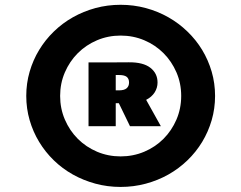

<svg xmlns="http://www.w3.org/2000/svg" viewBox="-20 -757 992 789"><path d="M87.9 -362.8Q87.9 -414.6 101.8 -462.4Q115.7 -510.3 140.9 -551.8Q166 -593.3 201.2 -627.4Q236.3 -661.6 279.5 -686Q322.8 -710.4 372.3 -723.9Q421.9 -737.3 475.6 -737.3Q529.3 -737.3 579.1 -723.9Q628.9 -710.4 671.9 -686Q714.8 -661.6 750.2 -627.4Q785.6 -593.3 810.8 -551.8Q835.9 -510.3 849.9 -462.4Q863.8 -414.6 863.8 -362.8Q863.8 -311 849.9 -263.2Q835.9 -215.3 810.8 -173.8Q785.6 -132.3 750.2 -98.1Q714.8 -64 671.9 -39.8Q628.9 -15.6 579.1 -2.2Q529.3 11.2 475.6 11.2Q421.9 11.2 372.3 -2.2Q322.8 -15.6 279.5 -39.8Q236.3 -64 201.2 -98.1Q166 -132.3 140.9 -173.8Q115.7 -215.3 101.8 -263.2Q87.9 -311 87.9 -362.8ZM227.1 -362.8Q227.1 -311 246.6 -265.6Q266.1 -220.2 299.8 -186.5Q333.5 -152.8 378.9 -133.5Q424.3 -114.3 475.6 -114.3Q527.3 -114.3 572.8 -133.5Q618.2 -152.8 651.9 -186.5Q685.5 -220.2 705.1 -265.6Q724.6 -311 724.6 -362.8Q724.6 -414.6 705.1 -459.7Q685.5 -504.9 651.9 -538.6Q618.2 -572.3 572.8 -591.6Q527.3 -610.8 475.6 -610.8Q424.3 -610.8 378.9 -591.6Q333.5 -572.3 299.8 -538.6Q266.1 -504.9 246.6 -459.7Q227.1 -414.6 227.1 -362.8ZM343.8 -500.5H424.3L509.3 -501Q568.4 -501.5 597.9 -478.5Q627.4 -455.6 627.4 -418Q627.4 -396 615.5 -377.2Q603.5 -358.4 580.6 -346.7L641.1 -238.3H514.2L468.3 -333H455.6V-238.3H343.8ZM468.8 -385.7Q490.7 -385.7 500.5 -394.3Q510.3 -402.8 510.3 -418Q510.3 -433.6 500.7 -441.2Q491.2 -448.7 469.7 -448.7H455.6V-385.7Z"/></svg>

Font: Poller One
Style: Regular
Weight: 400
Designer: Yvonne Schttler
Foundry: Yvonne Schttler
Version: Version 1.002